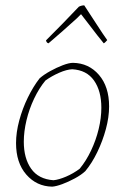

<svg xmlns="http://www.w3.org/2000/svg" viewBox="-20 -692 468 718"><path d="M175 6Q117 5 78.5 -39Q40 -83 40 -157Q40 -197 52 -241.5Q64 -286 84 -327Q104 -368 128 -399Q144 -413 167.5 -426Q191 -439 214.5 -448Q238 -457 253 -457Q312 -456 350 -412Q388 -368 388 -294Q388 -254 376 -209.5Q364 -165 344 -123.5Q324 -82 299 -52Q284 -38 260 -25Q236 -12 213 -3.5Q190 5 175 6ZM180 -18Q200 -20 227 -31.5Q254 -43 278 -61Q302 -90 320.5 -129Q339 -168 349 -209.5Q359 -251 359 -289Q359 -352 331.5 -391Q304 -430 250 -433Q229 -432 201.5 -420Q174 -408 150 -391Q126 -362 107.5 -323Q89 -284 79 -242Q69 -200 69 -162Q69 -100 96.5 -61Q124 -22 180 -18ZM166 -534 161 -530Q154 -532 152 -541Q187 -576 214 -603.5Q241 -631 275 -667Q285 -672 295 -672L363 -568L381 -542Q379 -540 375.5 -536Q372 -532 368 -530Q359 -541 343.5 -560.5Q328 -580 312 -601.5Q296 -623 283 -639L268 -624Q242 -600 215.5 -577Q189 -554 166 -534Z"/></svg>

Font: Labrada ExtraLight
Style: Italic
Weight: 200
Italic angle: -7°
Designer: Mercedes Jáuregui
Foundry: Omnibus-Type Team
Version: Version 1.000; ttfautohint (v1.8.4.7-5d5b)